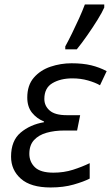

<svg xmlns="http://www.w3.org/2000/svg" viewBox="-20 -826 496 856"><path d="M205.6 9.8Q117.2 9.8 73.2 -29.1Q29.3 -67.9 29.3 -127.4Q29.3 -198.7 71.8 -234.6Q114.3 -270.5 176.3 -281.2V-284.2Q144.5 -296.9 123 -323.2Q101.6 -349.6 101.6 -391.1Q101.6 -445.8 130.6 -479.5Q159.7 -513.2 205.1 -528.6Q250.5 -543.9 298.8 -543.9Q349.6 -543.9 386.5 -534.9Q423.3 -525.9 455.6 -508.8L425.8 -445.8Q404.8 -458 372.3 -467.3Q339.8 -476.6 302.7 -476.6Q250 -476.6 213.9 -455.3Q177.7 -434.1 177.7 -384.8Q177.7 -354 201.4 -333.3Q225.1 -312.5 277.3 -312.5H337.4L323.7 -244.1H266.6Q223.1 -244.1 187.7 -234.1Q152.3 -224.1 131.6 -201.4Q110.8 -178.7 110.8 -140.1Q110.8 -104.5 135.7 -80.3Q160.6 -56.2 218.3 -56.2Q264.6 -56.2 305.2 -69.1Q345.7 -82 379.9 -98.6V-29.8Q353.5 -16.1 308.3 -3.2Q263.2 9.8 205.6 9.8ZM271 -606V-619.1Q284.7 -644 301 -677.2Q317.4 -710.4 332.8 -744.6Q348.1 -778.8 358.4 -806.2H444.8V-792.5Q436 -772 415 -738Q394 -704.1 369.1 -668.5Q344.2 -632.8 322.3 -606Z"/></svg>

Font: Open Sans
Style: Italic
Weight: 400
Italic angle: -12°
Designer: Monotype Design Team
Foundry: Monotype Imaging Inc.
Version: Version 3.000; ttfautohint (v1.8.4)